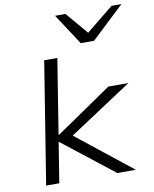

<svg xmlns="http://www.w3.org/2000/svg" viewBox="-100 -1019 879 1094"><g transform="rotate(-10 339.5 -472.0)"><path d="M77 0 190 -705H266L197 -273H201L524 -494H640L260 -244L249 -275L596 0H489L194 -231H190L153 0ZM412 -765 295 -944H355L464 -816L622 -944H679L489 -765Z"/></g></svg>

Font: Nunito Sans 7pt Expanded Light
Style: Italic
Weight: 300
Width: 7
Italic angle: -9°
Designer: Vernon Adams
Foundry: Vernon Adams
Version: Version 3.101;gftools[0.9.27]